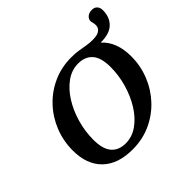

<svg xmlns="http://www.w3.org/2000/svg" viewBox="-194 -1011 1230 1230"><g transform="rotate(-45 420.5 -396.0)"><path d="M760.5 -416Q760.5 -330.5 729.5 -253Q698.5 -175.5 642.5 -115.8Q586.5 -56 510.8 -21.5Q435 13 344.5 13Q212 13 140.2 -57Q68.5 -127 68.5 -254Q68.5 -339.5 99.2 -417Q130 -494.5 186 -554.2Q242 -614 318 -648.5Q394 -683 484 -683Q520.5 -683 549 -678.5Q577.5 -674 604 -669.2Q630.5 -664.5 660.5 -664.5Q703 -664.5 722.2 -678.8Q741.5 -693 741.5 -716.5Q741.5 -731.5 738.2 -742.2Q735 -753 735 -759.5Q735 -778 750.8 -791.5Q766.5 -805 792 -805Q815 -805 828 -791Q841 -777 841 -752.5Q841 -690.5 802.5 -653Q764 -615.5 684 -616.5Q760.5 -547 760.5 -416ZM210.5 -209.5Q210.5 -124.5 244.8 -85.2Q279 -46 341.5 -46Q400 -46 450.5 -82Q501 -118 538.5 -178Q576 -238 597.2 -311.8Q618.5 -385.5 618.5 -460.5Q618.5 -545.5 584 -584.8Q549.5 -624 487 -624Q428.5 -624 378.2 -588Q328 -552 290.2 -492Q252.5 -432 231.5 -358.2Q210.5 -284.5 210.5 -209.5Z"/></g></svg>

Font: Newsreader 16pt
Style: Bold Italic
Weight: 700
Italic angle: -17°
Designer: Hugues Gentile
Foundry: Production Type
Version: Version 1.003; ttfautohint (v1.8.3)